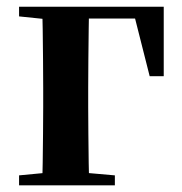

<svg xmlns="http://www.w3.org/2000/svg" viewBox="-20 -556 547 576"><path d="M105.9 0Q107.6 -25.5 108.1 -67.4Q108.6 -109.4 109.1 -154.7Q109.6 -200 109.6 -234.8V-292.5Q109.6 -331.7 109.1 -378.5Q108.6 -425.4 108.1 -468.2Q107.6 -511 105.9 -535.7H247.6Q246.6 -511 246.1 -468.2Q245.6 -425.4 245.1 -378.5Q244.6 -331.7 244.6 -292.5V-234.8Q244.6 -200 245.1 -154.7Q245.6 -109.4 246.1 -67.4Q246.6 -25.5 247.6 0ZM176.9 -500.4V-535.7H471.2L471.2 -327.4H429L378.4 -527.4L413 -500.4ZM37.2 0V-29.9L145.7 -40.2H207.3L324.6 -29.9V0ZM37.2 -506.8V-535.7H176.9V-495.5H147Z"/></svg>

Font: Noto Serif SC ExtraLight
Style: Regular
Weight: 200
Designer: Ryoko NISHIZUKA 西塚涼子 (kana & ideographs); Frank Grießhammer (Latin, Greek & Cyrillic); Wenlong ZHANG 张文龙 (bopomofo); San
Foundry: Adobe
Version: Version 2.002-H1;hotconv 1.1.0;makeotfexe 2.6.0